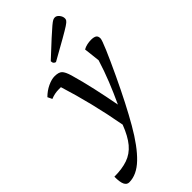

<svg xmlns="http://www.w3.org/2000/svg" viewBox="-346 -760 1084 1084"><g transform="rotate(-45 195.5 -218.0)"><path d="M-16 260Q-34 260 -43.5 241.5Q-53 223 -53 178Q9 178 53.5 162.5Q98 147 130 109Q162 71 188 3Q169 -102 144.5 -201.5Q120 -301 91 -393Q84 -393 74 -393Q41 -393 10 -380L-3 -407Q23 -433 54 -447.5Q85 -462 109 -462Q142 -462 155.5 -448.5Q169 -435 180 -398Q200 -329 217 -252.5Q234 -176 249 -96Q278 -158 303.5 -221.5Q329 -285 349 -350L338 -447Q352 -455 368.5 -458.5Q385 -462 400 -462Q421 -462 432.5 -455.5Q444 -449 444 -430Q444 -418 419.5 -360.5Q395 -303 355 -218Q282 -63 220.5 43.5Q159 150 101.5 205Q44 260 -16 260ZM172 -513Q166 -513 160 -519Q154 -525 154 -537Q215 -594 250 -626Q285 -658 303 -673Q321 -688 329 -692Q337 -696 345 -696Q359 -696 370.5 -681.5Q382 -667 382 -651Q382 -644 377.5 -637Q373 -630 354 -617.5Q335 -605 292 -580.5Q249 -556 172 -513Z"/></g></svg>

Font: Petrona Medium
Style: Italic
Weight: 500
Italic angle: -9°
Designer: Ringo R. Seeber
Foundry: Ringo R. Seeber
Version: Version 2.001; ttfautohint (v1.8.3)